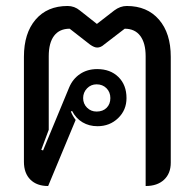

<svg xmlns="http://www.w3.org/2000/svg" viewBox="-20 -613 651 642"><path d="M60 -72V-423Q60 -502 99 -547.5Q138 -593 206 -593Q229 -593 247 -578L304 -533L362 -578Q382 -593 404 -593Q472 -593 511.5 -547.5Q551 -502 551 -423V-69Q551 -33 528.5 -12Q506 9 467 9V-425Q467 -469 449 -493Q431 -517 397 -517L328 -464Q317 -454 305 -454Q295 -454 281 -464L213 -517Q179 -517 161 -493.5Q143 -470 143 -425V-179L118 -112L124 -110L211 -320Q223 -349 247.5 -365.5Q272 -382 305 -382Q349 -382 376 -355.5Q403 -329 403 -285Q403 -245 375 -218Q347 -191 306 -191Q278 -191 256 -204Q234 -217 221 -242L217 -240Q223 -225 233 -212L141 9Q103 9 81.5 -12.5Q60 -34 60 -72ZM349 -285Q349 -305 336 -318Q323 -331 303 -331Q284 -331 271 -317.5Q258 -304 258 -285Q258 -266 271 -253Q284 -240 303 -240Q324 -240 336.5 -252.5Q349 -265 349 -285Z"/></svg>

Font: K2D
Style: Regular
Weight: 400
Version: Version 1.000; ttfautohint (v1.6)